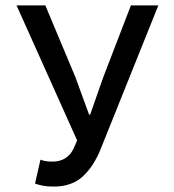

<svg xmlns="http://www.w3.org/2000/svg" viewBox="-20 -675 640 707"><path d="M178 12Q155 12 139 9Q123 6 109 1L129 -87Q137 -84 146.5 -82Q156 -80 173 -80Q228 -80 251 -128L264 -158L41 -655H147L258 -390L308 -253H312L360 -390L462 -655H563L351 -127Q325 -62 284.5 -25Q244 12 178 12Z"/></svg>

Font: Source Code Pro Medium
Style: Regular
Weight: 500
Monospace: yes
Designer: Paul D. Hunt, Teo Tuominen
Foundry: Adobe Systems Incorporated
Version: Version 2.030;PS 1.000;hotconv 16.6.51;makeotf.lib2.5.65220